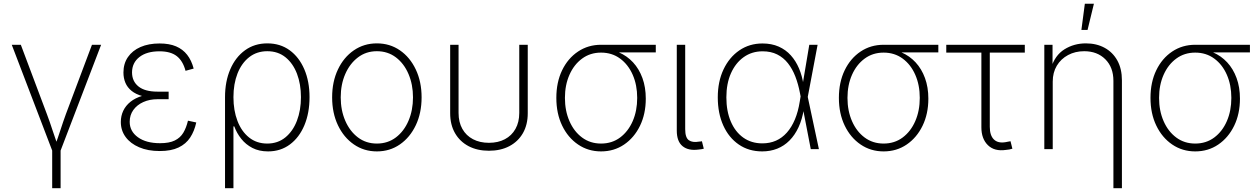

<svg xmlns="http://www.w3.org/2000/svg" viewBox="-20 -780 6576 1004"><path d="M254.4 11.2 41.5 -545.9H88.9L225.1 -183.6Q240.7 -142.1 254.2 -100.3Q267.6 -58.6 282.2 -18.1H267.6Q282.7 -58.6 296.1 -100.3Q309.6 -142.1 324.7 -183.6L460.9 -545.9H508.8L295.4 11.2ZM252.9 204.1V-3.9H296.9V204.1Z M815.4 9.8Q753.4 9.8 707.8 -9.8Q662.1 -29.3 637 -63.5Q611.8 -97.7 611.8 -142.1Q611.8 -173.8 624.5 -200.7Q637.2 -227.5 662.1 -247.6Q687 -267.6 724.1 -278.8Q761.2 -290 810.5 -290H861.8V-261.2H803.7Q762.2 -261.2 729.2 -246.3Q696.3 -231.4 677.2 -204.8Q658.2 -178.2 658.2 -143.1Q658.2 -93.3 701.2 -62.3Q744.1 -31.2 816.9 -31.2Q865.2 -31.2 894 -45.4Q922.9 -59.6 938.5 -85.7Q954.1 -111.8 962.9 -148.9L1006.3 -139.6Q996.6 -94.7 974.6 -61Q952.6 -27.3 913.8 -8.8Q875 9.8 815.4 9.8ZM810.5 -267.6Q760.7 -267.6 725.3 -277.3Q689.9 -287.1 668 -304.9Q646 -322.8 635.7 -347.2Q625.5 -371.6 625.5 -400.9Q625.5 -447.3 648.9 -481.4Q672.4 -515.6 714.8 -534.2Q757.3 -552.7 814.5 -552.7Q865.2 -552.7 900.6 -537.6Q936 -522.5 958.7 -493.4Q981.4 -464.4 992.7 -421.4L950.2 -409.7Q936.5 -461.4 904.3 -486.6Q872.1 -511.7 814 -511.7Q747.6 -511.7 709.2 -481.9Q670.9 -452.1 670.4 -401.9Q670.4 -355 704.1 -327.9Q737.8 -300.8 803.7 -300.8H861.8V-267.6Z M1156.7 204.1V-272Q1156.7 -354 1184.1 -417.5Q1211.4 -481 1261.2 -517.1Q1311 -553.2 1377.9 -553.2Q1445.3 -553.2 1494.6 -517.3Q1543.9 -481.4 1571.3 -417.7Q1598.6 -354 1598.6 -272Q1598.6 -189.5 1571.8 -125.2Q1544.9 -61 1496.1 -24.7Q1447.3 11.7 1381.8 11.7Q1335 11.7 1300 -6.3Q1265.1 -24.4 1241.5 -54.2Q1217.8 -84 1205.1 -119.1H1200.7V204.1ZM1377.4 -29.3Q1432.6 -29.3 1472.2 -61.5Q1511.7 -93.8 1532.7 -148.7Q1553.7 -203.6 1553.7 -272Q1553.7 -339.8 1533 -394.3Q1512.2 -448.7 1472.9 -480.5Q1433.6 -512.2 1377.9 -512.2Q1322.8 -512.2 1283 -481Q1243.2 -449.7 1221.9 -395.5Q1200.7 -341.3 1200.7 -272Q1200.7 -202.6 1221.7 -147.7Q1242.7 -92.8 1282.5 -61Q1322.3 -29.3 1377.4 -29.3Z M1950.7 11.7Q1883.3 11.7 1830.3 -24.9Q1777.3 -61.5 1747.1 -125.2Q1716.8 -189 1716.8 -271Q1716.8 -353 1747.1 -416.7Q1777.3 -480.5 1830.3 -516.8Q1883.3 -553.2 1950.7 -553.2Q2018.6 -553.2 2071.3 -516.8Q2124 -480.5 2154.3 -416.5Q2184.6 -352.5 2184.6 -271Q2184.6 -189 2154.3 -125.2Q2124 -61.5 2071.3 -24.9Q2018.6 11.7 1950.7 11.7ZM1950.7 -29.3Q2007.8 -29.3 2050.3 -61.5Q2092.8 -93.8 2116.2 -148.7Q2139.6 -203.6 2139.6 -271Q2139.6 -337.9 2116.2 -392.8Q2092.8 -447.8 2050.3 -480Q2007.8 -512.2 1950.7 -512.2Q1894 -512.2 1851.6 -479.7Q1809.1 -447.3 1785.4 -392.8Q1761.7 -338.4 1761.7 -271Q1761.7 -203.6 1785.4 -148.7Q1809.1 -93.8 1851.6 -61.5Q1894 -29.3 1950.7 -29.3Z M2536.6 8.3Q2476.1 8.3 2430.4 -15.6Q2384.8 -39.6 2359.4 -83.7Q2334 -127.9 2334 -188V-545.9H2377.9V-189.5Q2377.9 -141.1 2397.7 -106Q2417.5 -70.8 2453.4 -52Q2489.3 -33.2 2536.6 -33.2Q2584.5 -33.2 2620.1 -52Q2655.8 -70.8 2675.5 -106Q2695.3 -141.1 2695.3 -189.5V-545.9H2739.7V-188Q2739.7 -127.9 2714.4 -83.7Q2689 -39.6 2643.3 -15.6Q2597.7 8.3 2536.6 8.3Z M3123 11.7Q3055.7 11.7 3002.7 -24.4Q2949.7 -60.5 2919.4 -123.5Q2889.2 -186.5 2889.2 -268.1Q2889.2 -350.1 2919.4 -412.6Q2949.7 -475.1 3002.7 -510.5Q3055.7 -545.9 3123 -545.9H3409.2V-505.9H3181.6L3123 -504.9Q3066.4 -504.9 3023.9 -473.6Q2981.4 -442.4 2957.8 -388.9Q2934.1 -335.4 2934.1 -268.1Q2934.1 -200.7 2957.8 -146.5Q2981.4 -92.3 3023.9 -60.8Q3066.4 -29.3 3123 -29.3Q3180.2 -29.3 3222.7 -61Q3265.1 -92.8 3288.6 -146.7Q3312 -200.7 3312 -268.1Q3312 -335.4 3288.6 -388.9Q3265.1 -442.4 3222.7 -473.6Q3180.2 -504.9 3123 -504.9V-524.4Q3173.8 -524.4 3216.3 -506.1Q3258.8 -487.8 3290.3 -453.9Q3321.8 -419.9 3339.4 -371.8Q3356.9 -323.7 3356.9 -264.2Q3356.9 -184.6 3326.7 -122.3Q3296.4 -60.1 3243.7 -24.2Q3190.9 11.7 3123 11.7Z M3633.3 2Q3580.1 9.3 3549.6 -15.4Q3519 -40 3519 -97.2V-545.9H3563V-104.5Q3563 -60.1 3582.3 -46.6Q3601.6 -33.2 3636.2 -39.6Q3643.1 -40 3644.8 -40.3Q3646.5 -40.5 3650.4 -41.5L3660.2 -2.4Q3655.3 -1 3647.9 0.2Q3640.6 1.5 3633.3 2Z M3965.8 11.7Q3895.5 11.7 3843.3 -24.2Q3791 -60.1 3762.2 -123.8Q3733.4 -187.5 3733.4 -271Q3733.4 -353.5 3763.4 -417Q3793.5 -480.5 3846.2 -516.6Q3898.9 -552.7 3967.3 -552.7Q4014.6 -552.7 4051.8 -536.4Q4088.9 -520 4115.2 -490.7Q4141.6 -461.4 4158.2 -422.1Q4174.8 -382.8 4181.6 -336.9H4196.3L4203.6 -274.4L4262.2 0H4219.7L4163.1 -293.5Q4154.3 -340.3 4138.9 -380.1Q4123.5 -419.9 4100.1 -449.5Q4076.7 -479 4043.9 -495.4Q4011.2 -511.7 3967.8 -511.7Q3911.6 -511.7 3868.9 -481.2Q3826.2 -450.7 3802.2 -396.7Q3778.3 -342.8 3778.3 -271Q3778.3 -198.7 3801.5 -144.5Q3824.7 -90.3 3866.9 -60.3Q3909.2 -30.3 3966.3 -30.3Q4005.4 -30.3 4037.6 -44.4Q4069.8 -58.6 4094.7 -86.7Q4119.6 -114.7 4136.7 -155.5Q4153.8 -196.3 4162.1 -249.5L4211.9 -545.9H4255.4L4203.6 -271.5L4196.8 -210H4183.6Q4174.8 -156.2 4155.8 -115Q4136.7 -73.7 4108.6 -45.4Q4080.6 -17.1 4044.4 -2.7Q4008.3 11.7 3965.8 11.7Z M4600.6 11.7Q4533.2 11.7 4480.2 -24.4Q4427.2 -60.5 4397 -123.5Q4366.7 -186.5 4366.7 -268.1Q4366.7 -350.1 4397 -412.6Q4427.2 -475.1 4480.2 -510.5Q4533.2 -545.9 4600.6 -545.9H4886.7V-505.9H4659.2L4600.6 -504.9Q4543.9 -504.9 4501.5 -473.6Q4459 -442.4 4435.3 -388.9Q4411.6 -335.4 4411.6 -268.1Q4411.6 -200.7 4435.3 -146.5Q4459 -92.3 4501.5 -60.8Q4543.9 -29.3 4600.6 -29.3Q4657.7 -29.3 4700.2 -61Q4742.7 -92.8 4766.1 -146.7Q4789.6 -200.7 4789.6 -268.1Q4789.6 -335.4 4766.1 -388.9Q4742.7 -442.4 4700.2 -473.6Q4657.7 -504.9 4600.6 -504.9V-524.4Q4651.4 -524.4 4693.8 -506.1Q4736.3 -487.8 4767.8 -453.9Q4799.3 -419.9 4816.9 -371.8Q4834.5 -323.7 4834.5 -264.2Q4834.5 -184.6 4804.2 -122.3Q4773.9 -60.1 4721.2 -24.2Q4668.5 11.7 4600.6 11.7Z M5240.2 3.9Q5180.2 12.7 5146 -20.8Q5111.8 -54.2 5111.8 -114.3V-504.9H4928.2V-545.9H5338.9V-504.9H5155.8V-116.7Q5155.8 -71.8 5177.2 -50.8Q5198.7 -29.8 5238.3 -36.6Q5243.7 -37.6 5251 -39.1Q5258.3 -40.5 5264.2 -41.5L5273.9 -2.4Q5266.6 0 5257.8 1.7Q5249 3.4 5240.2 3.9Z M5484.9 -353V0H5440.9V-545.9H5483.9V-423.8H5476.1Q5496.1 -490.7 5546.1 -522Q5596.2 -553.2 5658.2 -553.2Q5713.9 -553.2 5756.3 -530Q5798.8 -506.8 5822.8 -463.6Q5846.7 -420.4 5846.7 -359.9V204.1H5802.2V-357.4Q5802.2 -427.7 5760 -470Q5717.8 -512.2 5649.4 -512.2Q5602.5 -512.2 5565.2 -492.2Q5527.8 -472.2 5506.3 -436.5Q5484.9 -400.9 5484.9 -353ZM5634.8 -623.5 5652.8 -760.3H5700.2L5667 -623.5Z M6230 11.7Q6162.6 11.7 6109.6 -24.4Q6056.6 -60.5 6026.4 -123.5Q5996.1 -186.5 5996.1 -268.1Q5996.1 -350.1 6026.4 -412.6Q6056.6 -475.1 6109.6 -510.5Q6162.6 -545.9 6230 -545.9H6516.1V-505.9H6288.6L6230 -504.9Q6173.3 -504.9 6130.9 -473.6Q6088.4 -442.4 6064.7 -388.9Q6041 -335.4 6041 -268.1Q6041 -200.7 6064.7 -146.5Q6088.4 -92.3 6130.9 -60.8Q6173.3 -29.3 6230 -29.3Q6287.1 -29.3 6329.6 -61Q6372.1 -92.8 6395.5 -146.7Q6418.9 -200.7 6418.9 -268.1Q6418.9 -335.4 6395.5 -388.9Q6372.1 -442.4 6329.6 -473.6Q6287.1 -504.9 6230 -504.9V-524.4Q6280.8 -524.4 6323.2 -506.1Q6365.7 -487.8 6397.2 -453.9Q6428.7 -419.9 6446.3 -371.8Q6463.9 -323.7 6463.9 -264.2Q6463.9 -184.6 6433.6 -122.3Q6403.3 -60.1 6350.6 -24.2Q6297.9 11.7 6230 11.7Z"/></svg>

Font: Inter ExtraLight
Style: Regular
Weight: 250
Designer: Rasmus Andersson
Foundry: rsms
Version: Version 4.001;git-66647c0bb